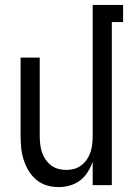

<svg xmlns="http://www.w3.org/2000/svg" viewBox="-20 -755 540 783"><path d="M219 8Q194 8 170.5 1Q147 -6 128 -22Q109 -38 96.5 -59Q84 -80 76.5 -103.5Q69 -127 66.5 -151.5Q64 -176 64 -200V-520H142V-200Q142 -183 144 -166.5Q146 -150 151 -134.5Q156 -119 165.5 -105Q175 -91 188 -81Q201 -71 217 -66.5Q233 -62 250 -62Q267 -62 283 -66.5Q299 -71 312 -81Q325 -91 334.5 -105Q344 -119 349 -134.5Q354 -150 356 -166.5Q358 -183 358 -200V-735H482V-665H436V0H358V-95Q350 -73 337.5 -53Q325 -33 306.5 -19Q288 -5 265 1.5Q242 8 219 8Z"/></svg>

Font: Iosevka srxl
Style: Regular
Weight: 400
Monospace: yes
Designer: Belleve Invis
Foundry: Belleve Invis
Version: Version 33.0.1; ttfautohint (v1.8.3)